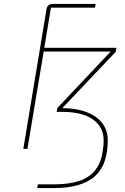

<svg xmlns="http://www.w3.org/2000/svg" viewBox="-20 -760 640 980"><path d="M99 0 217 -711Q221 -740 249 -740H468L465 -721H240L206 -516H574L571 -496L298 -208Q348 -208 390.5 -197.5Q433 -187 464 -166.5Q495 -146 512.5 -115.5Q530 -85 530 -44Q530 15 515 60.5Q500 106 467 137Q434 168 381 184Q328 200 253 200H170L173 181H251Q371 181 429.5 142Q488 103 502 24Q508 -11 508.5 -23.5Q509 -36 509 -44Q509 -81 493 -108.5Q477 -136 449 -154Q421 -172 382.5 -180.5Q344 -189 300 -189H269L273 -209L545 -497H203L120 0Z"/></svg>

Font: IBM Plex Mono Thin
Style: Italic
Weight: 100
Italic angle: -9°
Monospace: yes
Designer: Mike Abbink, Paul van der Laan, Pieter van Rosmalen
Foundry: Bold Monday
Version: Version 2.3